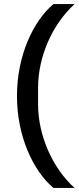

<svg xmlns="http://www.w3.org/2000/svg" viewBox="-20 -780 384 938"><path d="M63 -311Q63 -384 76.5 -451Q90 -518 114 -576Q138 -634 170.5 -681Q203 -728 241 -760H344Q303 -722 270 -675Q237 -628 214 -575Q191 -522 178.5 -465Q166 -408 166 -351V-271Q166 -214 178.5 -157Q191 -100 214 -47Q237 6 270 53.5Q303 101 344 138H241Q203 106 170.5 59Q138 12 114 -46Q90 -104 76.5 -171Q63 -238 63 -311Z"/></svg>

Font: IBM Plex Arabic Medium
Style: Regular
Weight: 500
Designer: Mike Abbink, Paul van der Laan, Pieter van Rosmalen, Wael Morcos, Khajak Apelian
Foundry: Bold Monday
Version: Version 1.0